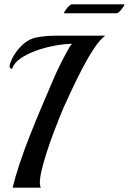

<svg xmlns="http://www.w3.org/2000/svg" viewBox="-20 -862 592 882"><path d="M38 0Q50 -50 70.5 -111.5Q91 -173 117.5 -240Q144 -307 172 -373Q200 -439 226 -499.5Q252 -560 286 -622Q293 -634 298.5 -644Q304 -654 311 -661Q272 -660 227.5 -651.5Q183 -643 142.5 -628Q102 -613 73.5 -593Q45 -573 37 -549Q36 -546 33 -546Q24 -546 24 -560Q24 -563 26 -569Q35 -595 48.5 -615Q62 -635 76 -649Q109 -683 150 -690.5Q191 -698 237 -698H463Q439 -680 412 -639.5Q385 -599 359 -549Q333 -499 310.5 -451Q288 -403 273 -370Q266 -354 253 -321.5Q240 -289 224.5 -248Q209 -207 195 -163.5Q181 -120 172 -83Q163 -46 163 -22Q163 -15 164.5 -9.5Q166 -4 167 0ZM275 -801Q272 -801 278.5 -811.5Q285 -822 294.5 -832Q304 -842 309 -842H550Q554 -842 547.5 -832Q541 -822 531.5 -811.5Q522 -801 516 -801Z"/></svg>

Font: Playball
Style: Regular
Weight: 400
Designer: Robert E. Leuschke
Foundry: Robert E. Leuschke
Version: Version 1.010